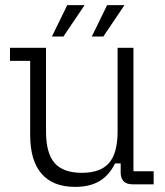

<svg xmlns="http://www.w3.org/2000/svg" viewBox="-20 -721 644 751"><path d="M274 10Q187 10 142.5 -41.5Q98 -93 98 -193V-483H19V-534H160V-207Q160 -122 193.5 -83.5Q227 -45 300 -45Q373 -45 406.5 -83.5Q440 -122 440 -207V-534H502V-51H581V0H499Q452 0 452 -47V-82H430Q407 -35 369 -12.5Q331 10 274 10ZM183 -578 243 -701H311L228 -578ZM339 -578 399 -701H467L384 -578Z"/></svg>

Font: Mozilla Headline ExtraLight
Style: Regular
Weight: 200
Designer: Studio DRAMA
Foundry: Studio DRAMA
Version: Version 1.000